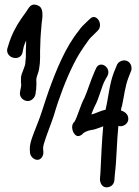

<svg xmlns="http://www.w3.org/2000/svg" viewBox="-20 -697 598 824"><path d="M89 -430C89 -422 86 -412 83 -405L77 -389C73 -380 70 -370 70 -360V-341C71 -338 71 -334 71 -331C71 -331 70 -328 70 -323C68 -316 67 -307 66 -302C60 -274 96 -251 119 -271C136 -284 133 -306 134 -309L135 -310L136 -329V-330C136 -335 137 -340 136 -347V-359C139 -375 145 -384 148 -402V-403L151 -425C152 -434 151 -441 152 -449V-479C152 -488 153 -497 153 -507C153 -537 157 -572 159 -599C162 -620 167 -653 152 -668C141 -676 119 -686 104 -664L103 -663C95 -649 83 -634 72 -618C50 -587 28 -545 16 -503L11 -487C4 -446 69 -431 77 -473L80 -488C82 -499 86 -510 92 -523V-507C92 -499 91 -490 91 -480V-453C90 -445 90 -436 89 -432ZM109 -40V-39C112 -24 126 -11 141 -11C155 -11 168 -27 166 -47L165 -60C165 -62 165 -69 169 -82C180 -119 197 -159 211 -201C233 -277 264 -358 296 -422C313 -457 335 -490 356 -519C364 -531 373 -540 383 -549L398 -564C427 -590 394 -643 367 -617L351 -602C339 -591 328 -580 317 -564C261 -494 222 -399 188 -304C171 -256 156 -202 138 -159C130 -138 122 -120 117 -104C111 -86 107 -69 108 -54ZM379 -140C396 -144 408 -150 423 -155C417 -93 414 -17 411 45L409 71V72C409 88 418 107 437 107C454 107 470 96 471 75L473 50C481 -14 481 -91 488 -157L490 -156C508 -152 526 -164 530 -180V-181C535 -210 508 -220 499 -223C500 -228 500 -233 502 -239H503V-240C513 -285 516 -324 531 -363L543 -394L544 -395C545 -402 545 -410 542 -418C528 -449 489 -440 481 -416L469 -387C449 -335 446 -281 433 -226C408 -221 390 -209 372 -206C377 -218 380 -228 386 -240C407 -277 415 -327 433 -357L440 -369C462 -407 407 -443 391 -401L386 -390C369 -352 357 -310 342 -276C326 -248 314 -200 300 -175C278 -157 295 -113 315 -113C326 -113 334 -121 338 -126C348 -133 362 -138 377 -140Z"/></svg>

Font: Stray Cat
Style: ExBdCn
Weight: 800
Version: Version 1.0